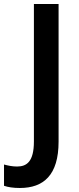

<svg xmlns="http://www.w3.org/2000/svg" viewBox="-86 -734 395 957"><path d="M13 203C131 203 206 139 206 -28V-714H83V-29C83 72 47 96 -1 96C-26 96 -47 91 -66 86V192C-46 199 -20 203 13 203Z"/></svg>

Font: Noto Sans Kannada SemiCondensed SemiBold
Style: Regular
Weight: 600
Width: 4
Designer: Jelle Bosma - Monotype Design Team
Foundry: Monotype Imaging Inc.
Version: Version 2.005